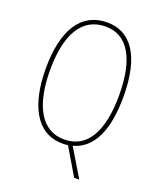

<svg xmlns="http://www.w3.org/2000/svg" viewBox="-161 -823 906 1091"><g transform="rotate(20 292.0 -277.0)"><path d="M527 -358C527 -607 439 -724 297 -724C141 -724 57 -594 57 -359C57 -150 127 10 291 10C302 10 312 10 325 8L421 170H452L351 2C467 -29 527 -151 527 -358ZM83 -359C83 -568 150 -699 297 -699C429 -699 501 -579 501 -358C501 -143 434 -15 292 -15C154 -15 83 -146 83 -359Z"/></g></svg>

Font: Noto Sans Sinhala UI Condensed Thin
Style: Regular
Weight: 100
Width: 3
Designer: Jelle Bosma - Monotype Design Team
Foundry: Monotype Imaging Inc.
Version: Version 2.006